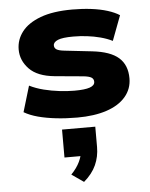

<svg xmlns="http://www.w3.org/2000/svg" viewBox="-57 -564 732 938"><g transform="rotate(-5 308.5 -95.0)"><path d="M312 11Q257 11 208.5 5.5Q160 0 120.5 -10.5Q81 -21 52 -38L90 -165Q122 -149 160 -139.5Q198 -130 237 -125.5Q276 -121 309 -121Q360 -121 384.5 -129.5Q409 -138 409 -156Q409 -170 398 -177Q387 -184 360 -187L219 -200Q135 -208 95 -249.5Q55 -291 55 -345Q55 -393 85 -432Q115 -471 176.5 -494Q238 -517 333 -517Q382 -517 426 -511.5Q470 -506 505 -495Q540 -484 563 -469L517 -347Q491 -360 459 -368.5Q427 -377 393 -381Q359 -385 326 -385Q273 -385 250.5 -375.5Q228 -366 228 -350Q228 -337 239 -330Q250 -323 278 -320L412 -305Q501 -295 541.5 -259Q582 -223 582 -158Q582 -106 549 -67.5Q516 -29 455.5 -9Q395 11 312 11ZM317 327 258 286Q286 257 300 227.5Q314 198 314 175L348 200H232V63H395V163Q395 210 376.5 251Q358 292 317 327Z"/></g></svg>

Font: Nunito Sans 7pt SemiExpanded Black
Style: Regular
Weight: 900
Width: 6
Designer: Vernon Adams
Foundry: Vernon Adams
Version: Version 3.101;gftools[0.9.27]